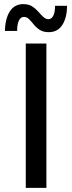

<svg xmlns="http://www.w3.org/2000/svg" viewBox="-20 -911 350 931"><path d="M105 0V-700H205V0ZM216 -755Q190 -755 173 -766Q156 -777 144 -792Q132 -807 121 -818Q110 -829 96 -829Q80 -829 71.5 -811Q63 -793 63 -761H4Q5 -820 27.5 -855.5Q50 -891 93 -891Q119 -891 136 -880Q153 -869 166 -854Q179 -839 190.5 -828.5Q202 -818 215 -818Q230 -818 238.5 -835Q247 -852 247 -883H305Q305 -826 282.5 -790.5Q260 -755 216 -755Z"/></svg>

Font: Montserrat Thin Medium
Style: Regular
Weight: 500
Version: Version 9.000